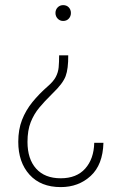

<svg xmlns="http://www.w3.org/2000/svg" viewBox="-20 -558 481 764"><path d="M231.4 -474.6Q218.3 -474.6 209.5 -483.9Q200.7 -493.2 200.7 -506.3Q200.7 -519.5 209.5 -528.6Q218.3 -537.6 231.4 -537.6Q245.1 -537.6 253.7 -528.6Q262.2 -519.5 262.2 -506.3Q262.2 -493.2 253.7 -483.9Q245.1 -474.6 231.4 -474.6ZM251.5 -337.9Q252 -284.2 241.2 -255.1Q230.5 -226.1 190.4 -187.5Q187.5 -184.6 184.6 -181.6Q158.2 -155.8 136.7 -130.1Q115.2 -104.5 102.3 -72Q89.4 -39.6 89.4 6.8Q89.4 74.7 123.8 113Q158.2 151.4 221.7 151.4Q284.7 151.4 319.1 112.8Q353.5 74.2 355 10.3H391.6Q389.2 97.7 340.8 142.1Q292.5 186.5 221.7 186.5Q142.1 186.5 97.4 137Q52.7 87.4 52.7 6.3Q52.7 -42.5 67.6 -80.8Q82.5 -119.1 109.1 -151.9Q135.7 -184.6 170.9 -215.3Q192.4 -233.9 201.9 -251.7Q211.4 -269.5 213.4 -290Q215.3 -310.5 215.3 -337.9Z"/></svg>

Font: Robert Sans ExtraLight
Style: Regular
Weight: 250
Designer: Christian Robertson (extended by Adam Twardoch)
Foundry: Google
Version: Version 12.135;April 2, 2019;FontCreator 11.5.0.2425 64-bit;